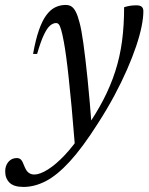

<svg xmlns="http://www.w3.org/2000/svg" viewBox="-100 -484 588 758"><path d="M46.5 -271H30.5Q40.5 -327 53.5 -364.5Q66.5 -402 82.8 -424Q99 -446 118.2 -455.2Q137.5 -464.5 159.5 -464.5Q172 -464.5 181.5 -458.8Q191 -453 199 -437.8Q207 -422.5 214 -395Q221.5 -368 229.2 -312.5Q237 -257 245.8 -171.2Q254.5 -85.5 263.5 33L196 94.5Q189 6 182.8 -60.8Q176.5 -127.5 171.2 -176.5Q166 -225.5 161.2 -260.2Q156.5 -295 152 -319Q146 -351.5 141.2 -367.2Q136.5 -383 132 -388Q127.5 -393 121.5 -393Q109.5 -393 97.5 -382.8Q85.5 -372.5 73 -346Q60.5 -319.5 46.5 -271ZM223 42 237.5 25Q279 -34 308 -90Q337 -146 355.2 -202.8Q373.5 -259.5 381.8 -321.5Q390 -383.5 390 -455.5Q404.5 -460 415.8 -461.5Q427 -463 438.5 -463Q452.5 -463 459.2 -457.5Q466 -452 466 -440Q466 -414.5 459 -379.5Q452 -344.5 437.5 -301.5Q423 -258.5 401.5 -209.2Q380 -160 351.2 -106.2Q322.5 -52.5 286 4Q226 98.5 175.8 153.2Q125.5 208 81 231Q36.5 254 -7 254Q-45.5 254 -62.5 237Q-79.5 220 -79.5 192.5Q-79.5 170 -66.8 155Q-54 140 -34 140Q-22.5 140 -16.5 147Q-10.5 154 -3.5 173Q4 191.5 13.5 198.2Q23 205 35.5 205Q57.5 205 89 185.2Q120.5 165.5 155.2 128.8Q190 92 223 42Z"/></svg>

Font: Newsreader 36pt
Style: Italic
Weight: 400
Italic angle: -17°
Designer: Hugues Gentile
Foundry: Production Type
Version: Version 1.003